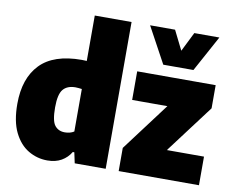

<svg xmlns="http://www.w3.org/2000/svg" viewBox="-86 -919 1260 1041"><g transform="rotate(10 544.0 -399.0)"><path d="M236.5 10.5Q180 10.5 131.5 -18.2Q83 -47 53.2 -107.5Q23.5 -168 23.5 -264Q23.5 -404.5 97.8 -481.8Q172 -559 326.5 -559Q334 -559 340.8 -558.5Q347.5 -558 354 -558V-808H556.5V0H386L373.5 -58.5H365Q346 -26.5 313.8 -8Q281.5 10.5 236.5 10.5ZM303 -156Q333 -156 354 -169.5V-403.5Q346 -404.5 336.2 -405.5Q326.5 -406.5 319 -406.5Q273.5 -406.5 251 -379.5Q228.5 -352.5 228.5 -280.5Q228.5 -205.5 248.5 -180.8Q268.5 -156 303 -156ZM628 0V-127.5L827 -392.5H633V-550H1065V-422.5L865.5 -157.5H1070V0ZM766 -610 658.5 -808H796L849 -701.5L902 -808H1040L932 -610Z"/></g></svg>

Font: Encode Sans Semi Condensed Black
Style: Regular
Weight: 900
Width: 4
Designer: Multiple Designers
Foundry: Impallari Type
Version: Version 3.000; ttfautohint (v1.8.3) -l 8 -r 50 -G 200 -x 14 